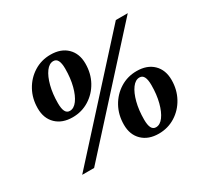

<svg xmlns="http://www.w3.org/2000/svg" viewBox="-147 -910 1196 1130"><g transform="rotate(-30 450.5 -345.0)"><path d="M120 0 747 -690H828L201 0ZM242 -321Q172 -321 130.5 -361Q89 -401 89 -469Q89 -536 118.5 -589.5Q148 -643 198.5 -674.5Q249 -706 311 -706Q382 -706 423 -666Q464 -626 464 -558Q464 -491 434.5 -437.5Q405 -384 354.5 -352.5Q304 -321 242 -321ZM246 -362Q274 -362 296.5 -392.5Q319 -423 332.5 -475Q346 -527 346 -591Q346 -628 336.5 -646.5Q327 -665 307 -665Q279 -665 256.5 -634.5Q234 -604 220.5 -552Q207 -500 207 -436Q207 -399 216.5 -380.5Q226 -362 246 -362ZM633 16Q563 16 521.5 -24Q480 -64 480 -132Q480 -199 509.5 -252.5Q539 -306 589.5 -337.5Q640 -369 702 -369Q773 -369 814 -329Q855 -289 855 -221Q855 -155 825.5 -101Q796 -47 745.5 -15.5Q695 16 633 16ZM637 -25Q665 -25 687.5 -55.5Q710 -86 723.5 -138Q737 -190 737 -254Q737 -291 727.5 -309.5Q718 -328 698 -328Q670 -328 647.5 -297.5Q625 -267 611.5 -215Q598 -163 598 -99Q598 -62 607.5 -43.5Q617 -25 637 -25Z"/></g></svg>

Font: Platypi Light ExtraBold
Style: Italic
Weight: 800
Italic angle: -13°
Version: Version 1.200